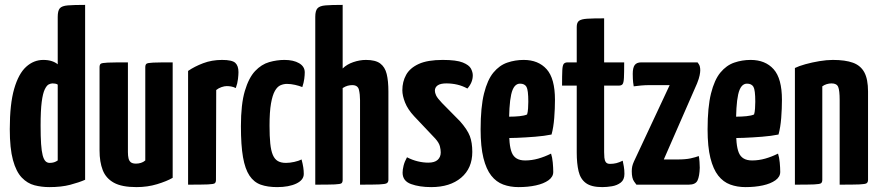

<svg xmlns="http://www.w3.org/2000/svg" viewBox="-20 -755 3598 785"><path d="M182 10Q150 10 121 2.5Q92 -5 69 -29Q46 -53 33 -100.5Q20 -148 20 -227Q20 -330 38 -392Q56 -454 87 -482Q118 -510 157 -510Q177 -510 192 -505Q207 -500 216 -492V-686Q216 -711 224.5 -721Q233 -731 257.5 -733Q282 -735 328 -735V-20Q303 -9 267 0.5Q231 10 182 10ZM183 -89Q193 -89 201 -91.5Q209 -94 216 -99V-409Q212 -412 206 -413Q200 -414 195 -414Q188 -414 179.5 -410Q171 -406 163 -389.5Q155 -373 150.5 -338Q146 -303 146 -241Q146 -196 148 -166.5Q150 -137 154.5 -120Q159 -103 166 -96Q173 -89 183 -89Z M538 10Q478 10 445.5 -8Q413 -26 400 -59.5Q387 -93 387 -140V-480Q387 -490 391.5 -494Q396 -498 420.5 -499Q445 -500 503 -500V-133Q503 -118 505.5 -107.5Q508 -97 515 -91.5Q522 -86 536 -86Q546 -86 556 -89Q566 -92 574 -99V-480Q574 -490 578.5 -494Q583 -498 606 -499Q629 -500 686 -500V-28Q662 -14 622.5 -2Q583 10 538 10Z M749 0V-465Q775 -483 810.5 -496.5Q846 -510 888 -510Q929 -510 942 -498Q955 -486 955 -460Q955 -450 953 -432Q951 -414 944 -395Q934 -400 924.5 -401.5Q915 -403 907 -403Q898 -403 886 -399Q874 -395 864 -387L863 -20Q863 -10 858.5 -6Q854 -2 830 -1Q806 0 749 0Z M1113 10Q1074 10 1046 0Q1018 -10 1000 -37Q982 -64 973.5 -112.5Q965 -161 965 -239Q965 -329 981 -383Q997 -437 1023 -464.5Q1049 -492 1080.5 -501Q1112 -510 1143 -510Q1180 -510 1203 -496.5Q1226 -483 1226 -459Q1226 -448 1224 -432.5Q1222 -417 1216 -399Q1204 -404 1186.5 -408Q1169 -412 1153 -412Q1140 -412 1127 -406.5Q1114 -401 1104 -383.5Q1094 -366 1088 -332Q1082 -298 1082 -241Q1082 -198 1085 -168.5Q1088 -139 1095.5 -121.5Q1103 -104 1116 -96.5Q1129 -89 1149 -89Q1165 -89 1183 -93Q1201 -97 1213 -103Q1218 -84 1220 -70.5Q1222 -57 1222 -44Q1222 -19 1191.5 -4.5Q1161 10 1113 10Z M1269 0V-686Q1269 -711 1278 -721Q1287 -731 1311 -733Q1335 -735 1381 -735V-475Q1398 -492 1424.5 -501Q1451 -510 1476 -510Q1515 -510 1534.5 -495.5Q1554 -481 1561 -452.5Q1568 -424 1568 -381V-20Q1568 -10 1561.5 -6Q1555 -2 1531 -1Q1507 0 1452 0V-346Q1452 -369 1447.5 -388Q1443 -407 1420 -407Q1411 -407 1401.5 -404.5Q1392 -402 1381 -395V-20Q1381 -10 1376.5 -6Q1372 -2 1348.5 -1Q1325 0 1269 0Z M1743 10Q1695 10 1660.5 -2.5Q1626 -15 1626 -49Q1626 -61 1630 -77.5Q1634 -94 1644 -112Q1665 -101 1687.5 -95.5Q1710 -90 1731 -90Q1757 -90 1769.5 -101.5Q1782 -113 1782 -132Q1782 -143 1778.5 -157Q1775 -171 1760 -188L1673 -280Q1647 -308 1636 -336Q1625 -364 1625 -386Q1625 -421 1640.5 -449Q1656 -477 1692 -493.5Q1728 -510 1790 -510Q1846 -510 1872 -499.5Q1898 -489 1905.5 -474.5Q1913 -460 1913 -447Q1913 -418 1891 -393Q1871 -404 1849.5 -409Q1828 -414 1805 -414Q1781 -414 1769.5 -406Q1758 -398 1758 -384Q1758 -376 1763 -365Q1768 -354 1787 -334L1861 -259Q1891 -225 1901 -198.5Q1911 -172 1911 -134Q1911 -67 1865.5 -28.5Q1820 10 1743 10Z M2100 10Q2066 10 2037.5 -0.5Q2009 -11 1988.5 -37Q1968 -63 1956.5 -109Q1945 -155 1945 -226Q1945 -317 1959 -373Q1973 -429 1997.5 -458.5Q2022 -488 2054 -499Q2086 -510 2121 -510Q2181 -510 2215 -472Q2249 -434 2249 -347Q2249 -311 2246 -272.5Q2243 -234 2235 -205Q2206 -199 2168 -196Q2130 -193 2094 -191.5Q2058 -190 2034.5 -190Q2011 -190 2011 -190L2013 -279Q2013 -279 2027.5 -278.5Q2042 -278 2063 -278Q2084 -278 2104 -280Q2124 -282 2135 -287Q2138 -296 2139 -311.5Q2140 -327 2140 -339Q2140 -387 2132.5 -400Q2125 -413 2106 -413Q2093 -413 2084 -402Q2075 -391 2070 -368.5Q2065 -346 2063 -312.5Q2061 -279 2061 -233Q2061 -198 2063.5 -172.5Q2066 -147 2072.5 -131Q2079 -115 2092.5 -107Q2106 -99 2127 -99Q2154 -99 2180.5 -106.5Q2207 -114 2233 -127Q2238 -112 2240 -90.5Q2242 -69 2242 -52Q2242 -32 2222.5 -18Q2203 -4 2171 3Q2139 10 2100 10Z M2442 10Q2398 10 2375.5 -6.5Q2353 -23 2345.5 -55Q2338 -87 2338 -131V-405H2278Q2278 -448 2279 -468Q2280 -488 2285 -494Q2290 -500 2301 -500H2338V-645Q2338 -663 2347.5 -670Q2357 -677 2381 -678.5Q2405 -680 2450 -680V-500H2532Q2532 -457 2531 -437Q2530 -417 2525.5 -411Q2521 -405 2510 -405H2450V-133Q2450 -122 2451 -110.5Q2452 -99 2457 -92Q2462 -85 2474 -85Q2488 -85 2500 -88Q2512 -91 2526 -98Q2528 -88 2530.5 -74.5Q2533 -61 2533 -44Q2533 -20 2518 -8.5Q2503 3 2482 6.5Q2461 10 2442 10Z M2582 0Q2582 0 2572.5 -13Q2563 -26 2563 -55Q2563 -66 2565 -75Q2567 -84 2572 -95L2718 -407H2637Q2619 -407 2601.5 -405.5Q2584 -404 2571 -402Q2568 -419 2567.5 -432.5Q2567 -446 2567 -453Q2567 -478 2575 -489Q2583 -500 2602 -500H2832Q2832 -500 2837.5 -492Q2843 -484 2843 -467Q2843 -460 2840.5 -447Q2838 -434 2830 -414L2694 -103H2749Q2783 -103 2803.5 -107.5Q2824 -112 2837 -117Q2839 -108 2840 -93Q2841 -78 2841 -69Q2840 -35 2832 -17.5Q2824 0 2796 0Z M3028 10Q2994 10 2965.5 -0.5Q2937 -11 2916.5 -37Q2896 -63 2884.5 -109Q2873 -155 2873 -226Q2873 -317 2887 -373Q2901 -429 2925.5 -458.5Q2950 -488 2982 -499Q3014 -510 3049 -510Q3109 -510 3143 -472Q3177 -434 3177 -347Q3177 -311 3174 -272.5Q3171 -234 3163 -205Q3134 -199 3096 -196Q3058 -193 3022 -191.5Q2986 -190 2962.5 -190Q2939 -190 2939 -190L2941 -279Q2941 -279 2955.5 -278.5Q2970 -278 2991 -278Q3012 -278 3032 -280Q3052 -282 3063 -287Q3066 -296 3067 -311.5Q3068 -327 3068 -339Q3068 -387 3060.5 -400Q3053 -413 3034 -413Q3021 -413 3012 -402Q3003 -391 2998 -368.5Q2993 -346 2991 -312.5Q2989 -279 2989 -233Q2989 -198 2991.5 -172.5Q2994 -147 3000.5 -131Q3007 -115 3020.5 -107Q3034 -99 3055 -99Q3082 -99 3108.5 -106.5Q3135 -114 3161 -127Q3166 -112 3168 -90.5Q3170 -69 3170 -52Q3170 -32 3150.5 -18Q3131 -4 3099 3Q3067 10 3028 10Z M3230 0V-477Q3246 -485 3273 -492.5Q3300 -500 3330 -505Q3360 -510 3385 -510Q3436 -510 3467.5 -498.5Q3499 -487 3514 -459Q3529 -431 3529 -381V-20Q3529 -10 3523.5 -6Q3518 -2 3494 -1Q3470 0 3413 0V-346Q3413 -385 3407 -399.5Q3401 -414 3380 -414Q3370 -414 3360 -411Q3350 -408 3342 -402V-20Q3342 -10 3337 -6Q3332 -2 3308.5 -1Q3285 0 3230 0Z"/></svg>

Font: Yanone Kaffeesatz ExtraLight
Style: Bold
Weight: 700
Version: Version 2.003